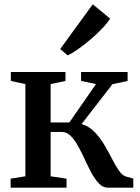

<svg xmlns="http://www.w3.org/2000/svg" viewBox="-20 -873 650 893"><path d="M29.5 0V-42L98 -53V-482L30.5 -496.5V-538H284.5V-496.5L215.5 -482V-303.5H302.5L426.5 -482L357 -496.5V-538H573.5V-496.5L503 -481.5L359.5 -296Q393.5 -286 419 -260Q444.5 -234 464.2 -201Q484 -168 500.2 -136Q516.5 -104 532.2 -80.8Q548 -57.5 565.5 -52L600 -42.5V0H482Q459.5 0 441 -18.8Q422.5 -37.5 406.5 -67Q390.5 -96.5 375.2 -129.8Q360 -163 343.8 -192.5Q327.5 -222 309 -240.8Q290.5 -259.5 267 -259.5H215.5V-53L289.5 -42V0ZM294 -616 260 -645 411.5 -853 492 -786.5Q479.5 -766 455.5 -740.8Q431.5 -715.5 402.2 -690.5Q373 -665.5 344.8 -645.5Q316.5 -625.5 295.5 -616Z"/></svg>

Font: Merriweather 60pt SemiBold
Style: Regular
Weight: 600
Version: Version 2.100